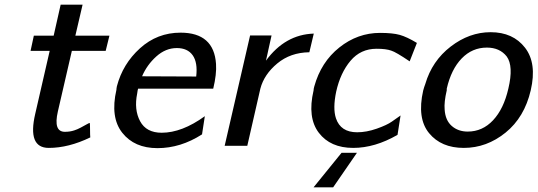

<svg xmlns="http://www.w3.org/2000/svg" viewBox="-20 -625 2304 823"><path d="M111 -407 125 -472H210L240 -605H334L303 -472H449L433 -407H288L228 -147Q208 -60 258 -60Q280 -60 298 -66Q311 -70 326 -78Q341 -86 351.5 -92Q362 -98 365 -98Q366 -88 366 -67Q366 -46 367 -36Q274 9 189 9Q97 9 131 -137L193 -407Z M479 -240Q479 -245 481 -255Q506 -351 580 -418Q654 -485 754 -485Q897 -485 906 -351Q909 -307 894 -245H572Q570 -240 568 -224Q554 -155 580.5 -105.5Q607 -56 673 -56Q760 -56 858 -127L846 -49Q754 10 655 10Q556 10 504 -56Q452 -122 479 -240ZM589 -298 821 -297Q828 -357 806 -388Q784 -419 738 -419Q690 -419 650 -383Q610 -347 589 -298Z M943 0 1052 -473H1144L1130 -410Q1129 -406 1127 -396L1120 -365Q1202 -477 1325 -481L1306 -401Q1225 -400 1168.5 -353Q1112 -306 1096 -245L1040 0Z M1324 -237Q1324 -240 1325 -245.5Q1326 -251 1327 -254Q1356 -359 1434.5 -421.5Q1513 -484 1609 -484Q1663 -484 1693.5 -475.5Q1724 -467 1767 -441L1736 -362Q1677 -402 1657 -408Q1635 -416 1594 -416Q1526 -416 1482.5 -364.5Q1439 -313 1421 -232Q1406 -160 1420 -118Q1440 -58 1511 -58Q1551 -58 1595 -73.5Q1639 -89 1660 -104L1697 -130L1684 -47Q1587 9 1494 9Q1396 9 1346.5 -56Q1297 -121 1324 -237ZM1324 178 1444 30H1510L1408 178Z M1794 -237Q1798 -252 1803 -265Q1832 -364 1912 -425.5Q1992 -487 2083 -487Q2179 -487 2230.5 -420.5Q2282 -354 2255 -238Q2228 -122 2147 -56.5Q2066 9 1968 9Q1871 9 1819 -54.5Q1767 -118 1794 -237ZM1895 -245V-238Q1883 -187 1886 -155Q1889 -109 1916.5 -85Q1944 -61 1985 -61Q2048 -61 2093.5 -109.5Q2139 -158 2159 -245Q2182 -342 2152 -383Q2122 -421 2067 -421Q2004 -421 1959 -374.5Q1914 -328 1895 -245Z"/></svg>

Font: Coval
Style: Italic
Weight: 400
Foundry: Context Ltd
Version: Version 001.000